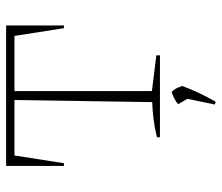

<svg xmlns="http://www.w3.org/2000/svg" viewBox="-70 -486 743 644"><g transform="rotate(-90 302.0 -164.5)"><path d="M538 -516V-322H529L503 -488H318V-27L438 -12V0H163V-10Q195 -18 224 -21.5Q253 -25 281 -26L288 -488H102L76 -322H67V-516ZM273 184 292 92 274 61Q285 52 294.5 47.5Q304 43 315 39Q322 46 326.5 54Q331 62 335 75Q325 102 312 130Q299 158 282 187Z"/></g></svg>

Font: Piazzolla SC Thin
Style: Regular
Weight: 100
Designer: Juan Pablo del Peral
Foundry: Huerta Tipografica
Version: Version 1.330